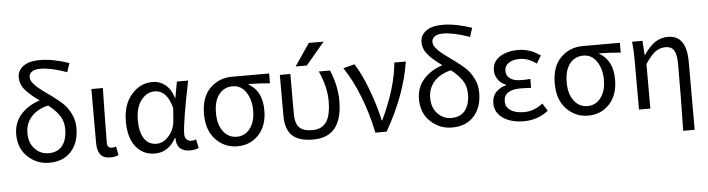

<svg xmlns="http://www.w3.org/2000/svg" viewBox="-55 -1070 5637 1529"><g transform="rotate(-5 2763.5 -305.0)"><path d="M302.7 -63.5Q375 -63.5 412.6 -111.3Q450.2 -159.2 450.2 -244.1Q450.2 -306.6 418.9 -352.5Q387.7 -398.4 331.1 -442.4Q244.1 -421.9 195.8 -368.2Q147.5 -314.5 147.5 -236.3Q147.5 -158.2 192.9 -110.8Q238.3 -63.5 302.7 -63.5ZM529.3 -764.6 505.9 -693.4Q377.9 -739.3 293.9 -739.3Q249 -739.3 226.6 -722.7Q204.1 -706.1 204.1 -681.6Q204.1 -668.9 208 -657.2Q211.9 -645.5 221.7 -633.8Q231.4 -622.1 240.2 -612.3Q249 -602.5 266.6 -588.4Q284.2 -574.2 295.9 -565.4Q307.6 -556.6 330.6 -540Q353.5 -523.4 367.2 -513.7Q421.9 -473.6 455.1 -441.9Q488.3 -410.2 514.2 -358.4Q540 -306.6 540 -245.1Q540 -127.9 476.6 -57.6Q413.1 12.7 300.8 12.7Q202.1 12.7 129.9 -55.2Q57.6 -123 57.6 -234.4Q57.6 -328.1 115.7 -393.6Q173.8 -459 267.6 -488.3Q196.3 -538.1 156.7 -584Q117.2 -629.9 117.2 -686.5Q117.2 -739.3 162.6 -773.9Q208 -808.6 295.9 -808.6Q398.4 -808.6 529.3 -764.6Z M789.1 12.7Q734.4 12.7 710 -19Q685.5 -50.8 685.5 -113.3V-543H777.3Q776.4 -501 773.4 -341.8Q770.5 -182.6 770.5 -106.4Q770.5 -63.5 808.6 -63.5Q824.2 -63.5 841.8 -69.3L854.5 0Q829.1 12.7 789.1 12.7Z M1146.5 12.7Q1050.8 12.7 993.7 -59.1Q936.5 -130.9 936.5 -261.7Q936.5 -395.5 1006.3 -476.1Q1076.2 -556.6 1174.8 -556.6Q1230.5 -556.6 1275.4 -522Q1320.3 -487.3 1342.8 -414.1H1345.7L1369.1 -543H1459Q1390.6 -210 1390.6 -119.1Q1390.6 -92.8 1405.8 -78.1Q1420.9 -63.5 1444.3 -63.5Q1462.9 -63.5 1481.4 -70.3L1496.1 -1Q1464.8 12.7 1425.8 12.7Q1375 12.7 1346.2 -14.2Q1317.4 -41 1318.4 -96.7H1314.5Q1252.9 12.7 1146.5 12.7ZM1165 -63.5Q1219.7 -63.5 1263.7 -113.8Q1307.6 -164.1 1313.5 -232.4L1321.3 -335Q1284.2 -480.5 1184.6 -480.5Q1122.1 -480.5 1077.1 -422.4Q1032.2 -364.3 1032.2 -262.7Q1032.2 -168 1066.9 -115.7Q1101.6 -63.5 1165 -63.5Z M1561.5 -264.6Q1561.5 -400.4 1633.3 -471.7Q1705.1 -543 1809.6 -543H2106.4V-464.8Q2013.7 -472.7 1935.5 -473.6V-469.7Q2043 -409.2 2043 -253.9Q2043 -130.9 1975.6 -59.1Q1908.2 12.7 1805.7 12.7Q1703.1 12.7 1632.3 -61.5Q1561.5 -135.7 1561.5 -264.6ZM1806.6 -63.5Q1872.1 -63.5 1913.1 -117.2Q1954.1 -170.9 1954.1 -260.7Q1954.1 -346.7 1914.6 -406.7Q1875 -466.8 1807.6 -466.8Q1740.2 -466.8 1698.7 -415Q1657.2 -363.3 1657.2 -264.6Q1657.2 -172.9 1698.7 -118.2Q1740.2 -63.5 1806.6 -63.5Z M2442.4 -757.8H2560.5L2411.1 -580.1H2321.3ZM2644.5 -278.3Q2644.5 11.7 2411.1 11.7Q2295.9 11.7 2243.2 -39.1Q2190.4 -89.8 2190.4 -199.2V-524.4H2274.4V-205.1Q2274.4 -128.9 2306.6 -96.2Q2338.9 -63.5 2411.1 -63.5Q2485.4 -63.5 2522.5 -115.7Q2559.6 -168 2559.6 -285.2Q2559.6 -395.5 2502 -524.4H2591.8Q2644.5 -397.5 2644.5 -278.3Z M2998 0H2908.2Q2877.9 -150.4 2823.2 -290.5Q2768.6 -430.7 2699.2 -533.2L2790 -556.6Q2843.8 -472.7 2893.1 -340.8Q2942.4 -209 2966.8 -92.8H2971.7Q3089.8 -341.8 3107.4 -543H3199.2Q3158.2 -277.3 2998 0Z M3522.5 -63.5Q3594.7 -63.5 3632.3 -111.3Q3669.9 -159.2 3669.9 -244.1Q3669.9 -306.6 3638.7 -352.5Q3607.4 -398.4 3550.8 -442.4Q3463.9 -421.9 3415.5 -368.2Q3367.2 -314.5 3367.2 -236.3Q3367.2 -158.2 3412.6 -110.8Q3458 -63.5 3522.5 -63.5ZM3749 -764.6 3725.6 -693.4Q3597.7 -739.3 3513.7 -739.3Q3468.8 -739.3 3446.3 -722.7Q3423.8 -706.1 3423.8 -681.6Q3423.8 -668.9 3427.7 -657.2Q3431.6 -645.5 3441.4 -633.8Q3451.2 -622.1 3460 -612.3Q3468.8 -602.5 3486.3 -588.4Q3503.9 -574.2 3515.6 -565.4Q3527.3 -556.6 3550.3 -540Q3573.2 -523.4 3586.9 -513.7Q3641.6 -473.6 3674.8 -441.9Q3708 -410.2 3733.9 -358.4Q3759.8 -306.6 3759.8 -245.1Q3759.8 -127.9 3696.3 -57.6Q3632.8 12.7 3520.5 12.7Q3421.9 12.7 3349.6 -55.2Q3277.3 -123 3277.3 -234.4Q3277.3 -328.1 3335.4 -393.6Q3393.6 -459 3487.3 -488.3Q3416 -538.1 3376.5 -584Q3336.9 -629.9 3336.9 -686.5Q3336.9 -739.3 3382.3 -773.9Q3427.7 -808.6 3515.6 -808.6Q3618.2 -808.6 3749 -764.6Z M4094.7 12.7Q3993.2 12.7 3928.7 -31.7Q3864.3 -76.2 3864.3 -150.4Q3864.3 -205.1 3896 -238.8Q3927.7 -272.5 3977.5 -285.2V-290Q3937.5 -304.7 3914.6 -337.9Q3891.6 -371.1 3891.6 -411.1Q3891.6 -481.4 3950.7 -519Q4009.8 -556.6 4098.6 -556.6Q4193.4 -556.6 4274.4 -497.1L4237.3 -435.5Q4171.9 -484.4 4101.6 -484.4Q4048.8 -484.4 4015.6 -461.9Q3982.4 -439.5 3982.4 -399.4Q3982.4 -360.4 4013.2 -337.9Q4043.9 -315.4 4107.4 -315.4Q4135.7 -315.4 4174.8 -318.4V-247.1Q4127.9 -250 4090.8 -250Q3956.1 -250 3956.1 -157.2Q3956.1 -112.3 3995.1 -85.9Q4034.2 -59.6 4103.5 -59.6Q4183.6 -59.6 4252.9 -115.2L4291 -53.7Q4204.1 12.7 4094.7 12.7Z M4365.2 -264.6Q4365.2 -400.4 4437 -471.7Q4508.8 -543 4613.3 -543H4910.2V-464.8Q4817.4 -472.7 4739.3 -473.6V-469.7Q4846.7 -409.2 4846.7 -253.9Q4846.7 -130.9 4779.3 -59.1Q4711.9 12.7 4609.4 12.7Q4506.8 12.7 4436 -61.5Q4365.2 -135.7 4365.2 -264.6ZM4610.4 -63.5Q4675.8 -63.5 4716.8 -117.2Q4757.8 -170.9 4757.8 -260.7Q4757.8 -346.7 4718.3 -406.7Q4678.7 -466.8 4611.3 -466.8Q4543.9 -466.8 4502.4 -415Q4460.9 -363.3 4460.9 -264.6Q4460.9 -172.9 4502.4 -118.2Q4543.9 -63.5 4610.4 -63.5Z M5443.4 199.2H5351.6Q5357.4 -66.4 5357.4 -332Q5357.4 -409.2 5336.9 -442.9Q5316.4 -476.6 5268.6 -476.6Q5223.6 -476.6 5187.5 -450.2Q5151.4 -423.8 5106.4 -355.5V0H5015.6V-393.6Q5015.6 -478.5 5007.8 -543H5090.8L5098.6 -428.7H5101.6Q5144.5 -494.1 5190.9 -525.4Q5237.3 -556.6 5295.9 -556.6Q5443.4 -556.6 5443.4 -343.8Z"/></g></svg>

Font: Nasu
Style: Regular
Weight: 400
Designer: Ryoko NISHIZUKA (kana &amp; ideographs); Paul D. Hunt (Latin, Greek &amp; Cyrillic); Wenlong ZHANG (bopomofo); Sandoll C
Version: Version 2014.1215